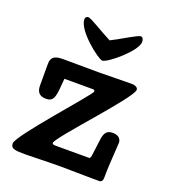

<svg xmlns="http://www.w3.org/2000/svg" viewBox="-121 -728 722 819"><g transform="rotate(20 240.0 -319.0)"><path d="M379 -640C365 -640 305 -601 259 -578C213 -601 154 -640 140 -640C132 -640 127 -633 127 -626C127 -574 241 -486 259 -486C282 -486 392 -577 392 -619C392 -629 388 -640 379 -640ZM263 -358C269 -358 272 -356 272 -350C272 -336 21 -60 21 -24C21 0 40 2 90 2C111 2 190 -1 248 -1C306 -1 330 1 424 1C432 1 438 -7 438 -18C438 -35 439 -71 440 -85L446 -181C446 -193 438 -212 408 -212C371 -212 368 -185 364 -151L357 -96C356 -86 354 -77 348 -77H198C186 -77 181 -79 181 -84C181 -110 440 -382 440 -419C440 -428 431 -436 409 -436C367 -436 308 -434 265 -434C201 -434 163 -435 99 -435C48 -435 46 -412 46 -389V-298C46 -270 55 -251 89 -251C121 -251 127 -271 131 -322L134 -358Z"/></g></svg>

Font: Life Savers
Style: ExtraBold
Weight: 800
Designer: Pablo Impallari, Rodrigo Fuenzalida, Brenda Gallo
Foundry: Pablo Impallari, Rodrigo Fuenzalida, Brenda Gallo
Version: Version 3.000